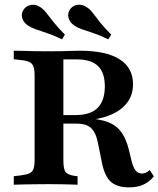

<svg xmlns="http://www.w3.org/2000/svg" viewBox="-20 -787 675 818"><path d="M127.4 -145.2V-465.3Q127.4 -490.3 122.6 -503.6Q117.7 -516.9 104.8 -523Q91.9 -529 66.1 -531.5L38.7 -534.7V-571Q55.6 -571 79 -570.2Q102.4 -569.4 128.6 -569Q154.8 -568.5 178.2 -568.5H187.9Q218.5 -568.5 243.1 -569Q267.7 -569.4 286.7 -570.2Q305.6 -571 319.4 -571Q431.5 -571 489.1 -534.7Q546.8 -498.4 546.8 -428.2Q546.8 -379 517.7 -344.4Q488.7 -309.7 433.9 -291.1Q379 -272.6 301.6 -272.6H195.2V-296.8H303.2Q365.3 -296.8 396 -327.4Q426.6 -358.1 426.6 -419.4Q426.6 -477.4 397.6 -505.6Q368.5 -533.9 307.3 -533.9H250V-145.2ZM529.8 11.3Q479 11.3 452.4 -12.5Q425.8 -36.3 414.5 -92.7L397.6 -176.6Q391.1 -208.9 379.8 -227Q368.5 -245.2 350.4 -252.8Q332.3 -260.5 301.6 -260.5H200V-285.5H294.4Q371.8 -285.5 419 -273.4Q466.1 -261.3 491.1 -231.5Q516.1 -201.6 529 -149.2L540.3 -102.4Q547.6 -72.6 558.1 -60.1Q568.5 -47.6 585.5 -47.6Q594.4 -48.4 602 -51.6Q609.7 -54.8 617.7 -62.9L635.5 -35.5Q615.3 -11.3 589.9 0Q564.5 11.3 529.8 11.3ZM178.2 -2.4Q154.8 -2.4 128.6 -2Q102.4 -1.6 79 -1.2Q55.6 -0.8 38.7 0V-36.3L66.1 -39.5Q91.9 -42.7 104.8 -48.4Q117.7 -54 122.6 -67.3Q127.4 -80.6 127.4 -105.6V-145.2H250V-105.6Q250 -67.7 258.5 -55.2Q266.9 -42.7 296 -37.9L310.5 -36.3V0Q296.8 -0.8 277.4 -1.2Q258.1 -1.6 237.1 -2Q216.1 -2.4 196 -2.4H189.5ZM244.4 -619.4Q207.3 -637.1 180.2 -646Q153.2 -654.8 133.9 -661.7Q114.5 -668.5 100 -677.4Q79.8 -691.1 74.6 -710.1Q69.4 -729 80.6 -746Q91.9 -762.9 112.9 -766.1Q133.9 -769.4 153.2 -755.6Q166.9 -746 179.4 -729.8Q191.9 -713.7 209.7 -691.1Q227.4 -668.5 256.5 -639.5ZM441.1 -619.4Q404.8 -637.1 377.4 -646Q350 -654.8 330.6 -661.7Q311.3 -668.5 297.6 -677.4Q277.4 -691.1 272.2 -710.1Q266.9 -729 277.4 -746Q289.5 -763.7 310.5 -766.5Q331.5 -769.4 350.8 -755.6Q364.5 -746.8 376.6 -730.2Q388.7 -713.7 406.9 -691.1Q425 -668.5 454 -639.5Z"/></svg>

Font: Playfair 9pt
Style: Bold
Weight: 700
Designer: Claus Eggers Sørensen
Foundry: Claus Eggers Sørensen
Version: Version 2.203